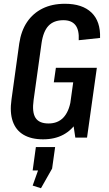

<svg xmlns="http://www.w3.org/2000/svg" viewBox="-20 -729 575 1017"><path d="M208 9Q146 9 105 -15Q64 -39 47.5 -86.5Q31 -134 41 -203L82 -499Q92 -566 123.5 -612.5Q155 -659 205.5 -684Q256 -709 324 -709Q416 -709 464.5 -662.5Q513 -616 510 -528L397 -516Q400 -570 379.5 -596Q359 -622 316 -622Q265 -622 237 -592.5Q209 -563 200 -500L158 -199Q149 -135 168 -105Q187 -75 237 -75Q286 -75 315.5 -106Q345 -137 355 -197L426 -198Q417 -132 389 -86Q361 -40 315.5 -15.5Q270 9 208 9ZM352 -180 375 -345 406 -293H265L276 -370H493L441 0H379ZM272 50 256 164 197 268 153 254 207 102 249 174H153L170 50Z"/></svg>

Font: Pathway Extreme Condensed SemiBold
Style: Italic
Weight: 600
Width: 3
Italic angle: -8°
Version: Version 1.001;gftools[0.9.26]